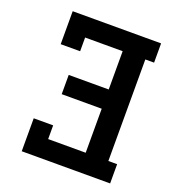

<svg xmlns="http://www.w3.org/2000/svg" viewBox="-133 -841 866 947"><g transform="rotate(20 300.0 -367.5)"><path d="M87 0V-173H189V-101H386V-332H176V-433H386V-634H189V-562H87V-735H551V-634H505V-101H551V0Z"/></g></svg>

Font: Iosevka Plex Etoile
Style: Bold
Weight: 700
Designer: Belleve Invis
Foundry: Belleve Invis
Version: Version 25.1.1; ttfautohint (v1.8.4)